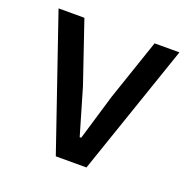

<svg xmlns="http://www.w3.org/2000/svg" viewBox="-99 -616 705 712"><g transform="rotate(20 253.5 -259.5)"><path d="M193 0 15 -519H117L199 -278L252 -97H258L312 -278L394 -519H492L314 0Z"/></g></svg>

Font: Anuphan Medium
Style: Regular
Weight: 500
Designer: Mike Abbink, Paul van der Laan, Pieter van Rosmalen, Mint Tantisuwanna
Foundry: Bold Monday; Cadson Demak
Version: Version 3.002;hotconv 1.0.109;makeotfexe 2.5.65596